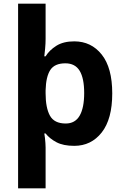

<svg xmlns="http://www.w3.org/2000/svg" viewBox="-20 -780 673 1040"><path d="M588 -274Q588 -135 531 -62.5Q474 10 382 10Q323 10 286 -9.5Q249 -29 227 -57H220Q222 -47 223.5 -33Q225 -19 226 -5.5Q227 8 227 19V240H78V-760H227V-569Q227 -545 224.5 -517.5Q222 -490 220 -475H227Q248 -509 286 -532.5Q324 -556 382 -556Q474 -556 531 -484.5Q588 -413 588 -274ZM436 -276Q436 -356 411.5 -396.5Q387 -437 334 -437Q276 -437 252.5 -401Q229 -365 227 -291V-275Q227 -196 250.5 -153.5Q274 -111 336 -111Q387 -111 411.5 -153.5Q436 -196 436 -276Z"/></svg>

Font: Noto Sans Balinese
Style: Regular
Weight: 400
Designer: Aditya Bayu, David Williams
Foundry: David Williams
Version: Version 2.003